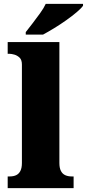

<svg xmlns="http://www.w3.org/2000/svg" viewBox="-20 -979 452 999"><path d="M20 0V-61H31Q50 -61 64 -67.5Q78 -74 86 -89.5Q94 -105 94 -131V-643Q94 -668 81.5 -679.5Q69 -691 54 -695Q39 -699 31 -699H20V-760H289V-131Q289 -105 297 -89.5Q305 -74 319.5 -67.5Q334 -61 352 -61H363V0ZM114 -812Q129 -831 149 -857Q169 -883 188.5 -910Q208 -937 218 -959H412V-949Q403 -936 379.5 -916Q356 -896 325 -874Q294 -852 262 -832.5Q230 -813 204 -799H114Z"/></svg>

Font: Noto Serif Hebrew Black
Style: Regular
Weight: 900
Version: Version 2.003